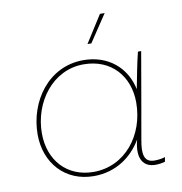

<svg xmlns="http://www.w3.org/2000/svg" viewBox="-81 -796 833 877"><g transform="rotate(-10 335.5 -357.5)"><path d="M570 3C587 3 599 1 615 -3L619 -24C601 -19 588 -17 569 -17C518 -17 516 -62 526 -118L544 -221L549 -249L596 -520H581C567 -464 557 -408 546 -352C525 -454 444 -525 328 -525C167 -525 64 -381 64 -226C64 -94 152 5 285 5C386 5 463 -49 508 -126L506 -119C486 -36 517 3 570 3ZM326 -506C454 -506 533 -415 533 -293C533 -141 433 -14 287 -14C164 -14 84 -103 84 -228C84 -373 182 -506 326 -506ZM378 -594 462 -720H440L360 -594Z"/></g></svg>

Font: Fixel Display 20240404 Thin
Style: Italic
Weight: 100
Italic angle: -10°
Designer: AlfaBravo + MacPaw
Foundry: Kyrylo Tkachov, Marchela Mozhyna, Serhii Makarenko, Maria Weinstein, Zakhar Kryvoshyya
Version: Version 1.211;Glyphs 3.2 (3225)